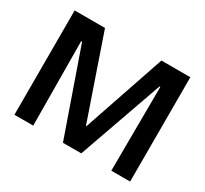

<svg xmlns="http://www.w3.org/2000/svg" viewBox="-135 -856 1122 1052"><g transform="rotate(30 426.0 -330.0)"><path d="M60 0V-660H252L430 -143H433L609 -660H792V0H673L676 -532H671L483 0H367L181 -532H175L179 0Z"/></g></svg>

Font: Bricolage Grotesque 60pt SemiBold
Style: Regular
Weight: 600
Version: Version 1.001;gftools[0.9.33.dev8+g029e19f]